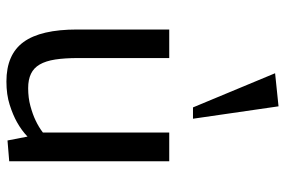

<svg xmlns="http://www.w3.org/2000/svg" viewBox="-166 -721 896 604"><g transform="rotate(90 282.0 -419.0)"><path d="M487.3 0 421.9 5.4 409.7 -57.6Q390.6 -39.1 364.3 -24.4Q341.8 -11.7 309.8 -1.5Q277.8 8.8 236.3 8.8Q151.4 8.8 112.1 -45.2Q72.8 -99.1 72.8 -213.9V-503.4H162.6V-217.3Q162.6 -174.8 167.2 -144.8Q171.9 -114.7 182.9 -95.9Q193.8 -77.1 212.2 -68.4Q230.5 -59.6 257.3 -59.6Q288.1 -59.6 313.7 -66.7Q339.4 -73.7 357.9 -82.5Q379.9 -92.8 397 -106V-503.4H487.3ZM353.5 -578.1H317.9L210.4 -836.4L314.5 -847.2Z"/></g></svg>

Font: Mako
Style: Regular
Weight: 400
Designer: vernon adams
Foundry: vernon adams
Version: Version 1.000